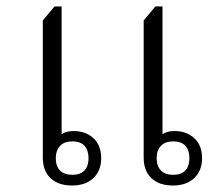

<svg xmlns="http://www.w3.org/2000/svg" viewBox="-20 -570 687 592"><path d="M202 2Q160 2 136 -20.5Q112 -43 112 -84V-507L148 -550H170V-156Q175 -160 184.5 -163Q194 -166 207 -166Q244 -166 268 -144Q292 -122 292 -82Q292 -44 268 -21Q244 2 202 2ZM203 -31Q228 -31 240.5 -44.5Q253 -58 253 -82Q253 -106 241 -120Q229 -134 203 -134Q178 -134 165 -120Q152 -106 152 -82Q152 -58 165 -44.5Q178 -31 203 -31ZM513 2Q471 2 447 -20.5Q423 -43 423 -84V-507L459 -550H481V-156Q486 -160 495.5 -163Q505 -166 518 -166Q555 -166 579 -144Q603 -122 603 -82Q603 -44 579 -21Q555 2 513 2ZM514 -31Q539 -31 551.5 -44.5Q564 -58 564 -82Q564 -106 552 -120Q540 -134 514 -134Q489 -134 476 -120Q463 -106 463 -82Q463 -58 476 -44.5Q489 -31 514 -31Z"/></svg>

Font: Noto Serif Thai Light
Style: Regular
Weight: 300
Version: Version 2.001